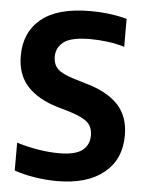

<svg xmlns="http://www.w3.org/2000/svg" viewBox="-54 -793 641 846"><g transform="rotate(5 267.0 -370.5)"><path d="M229.5 9.5Q183 9.5 132.8 1.8Q82.5 -6 40.5 -20.5V-144Q84 -130 133.5 -121.8Q183 -113.5 228.5 -113.5Q299 -113.5 330.2 -137.2Q361.5 -161 361.5 -204Q361.5 -240.5 338.8 -261.5Q316 -282.5 255 -301L203.5 -316Q118 -341 70.5 -392Q23 -443 23 -527Q23 -631 95 -690.2Q167 -749.5 311.5 -749.5Q357 -749.5 399 -744Q441 -738.5 473.5 -729V-605.5Q440.5 -616 401.2 -621.2Q362 -626.5 322.5 -626.5Q239 -626.5 205.8 -601.8Q172.5 -577 172.5 -536.5Q172.5 -502 192.5 -482Q212.5 -462 267.5 -445.5L319 -430Q413.5 -403.5 462 -352.5Q510.5 -301.5 510.5 -216Q510.5 -111 436.8 -50.8Q363 9.5 229.5 9.5Z"/></g></svg>

Font: Encode Sans Semi Condensed
Style: Bold
Weight: 700
Width: 4
Designer: Multiple Designers
Foundry: Impallari Type
Version: Version 3.000; ttfautohint (v1.8.3) -l 8 -r 50 -G 200 -x 14 